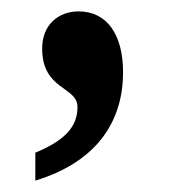

<svg xmlns="http://www.w3.org/2000/svg" viewBox="-20 -163 299 337"><path d="M42 105V154C154 120 196 46 196 -36C196 -102 168 -143 118 -143C83 -143 54 -120 54 -78C54 -4 116 -12 116 25C116 62 90 85 42 105Z"/></svg>

Font: Noto Serif Armenian Condensed
Style: Bold
Weight: 700
Width: 3
Designer: Monotype Design Team
Foundry: Monotype Imaging Inc.
Version: Version 2.008